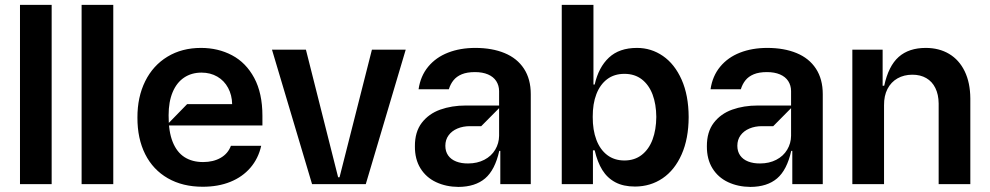

<svg xmlns="http://www.w3.org/2000/svg" viewBox="-20 -747 4017 779"><path d="M189.6 -727.3V0H61.1V-727.3Z M439.6 -727.3V0H311.1V-727.3Z M802.6 10.7Q720.9 10.7 660.9 -23.8Q600.9 -58.2 569.1 -121.4Q537.3 -184.7 537.6 -269.9Q537.3 -353.3 569.1 -417.4Q600.9 -481.5 659.4 -517Q718 -552.6 795.5 -552.6Q865.1 -552.6 921.5 -522.7Q978 -492.9 1011.4 -430.9Q1044.7 -369 1044.7 -277V-237.9H654.8L739.3 -324.6H921.9Q921.2 -361.2 905.5 -390.4Q889.9 -419.7 861.7 -436.1Q833.5 -452.4 797.6 -452.4Q757.1 -452.4 726.9 -432.2Q696.7 -411.9 680.4 -372.9Q664.1 -333.8 664.1 -279.1Q663.7 -213.4 680.6 -171.3Q697.4 -129.3 728.7 -109.4Q759.9 -89.5 804 -89.5Q845.5 -89.5 875.4 -106.7Q905.2 -123.9 916.9 -155.5H1039.8Q1028.1 -103.7 995.9 -66.4Q963.8 -29.1 914.6 -9.2Q865.4 10.7 802.6 10.7Z M1626.1 -545.5 1464.1 0H1246.1L1083.5 -545.5H1221.2L1351.9 -27.7H1357.6L1489 -545.5Z M1840.2 11.4Q1789.8 11 1749.3 -8Q1708.8 -27 1685.9 -64.1Q1663 -101.2 1663.4 -153.4Q1663 -211.6 1691.2 -248.6Q1719.5 -285.5 1766.2 -302.2Q1812.9 -318.9 1870 -318.9H2005V-377.8Q2004.6 -400.6 1993.4 -418Q1982.2 -435.4 1960 -445Q1937.9 -454.5 1907 -454.5Q1875 -454.5 1853.7 -445.7Q1832.4 -436.8 1820 -421.3Q1807.5 -405.9 1801.1 -384.9H1678.3Q1686.1 -438.6 1717.3 -476.4Q1748.6 -514.2 1797.8 -533.4Q1846.9 -552.6 1908.4 -552.6Q1976.6 -552.6 2027.3 -531.6Q2078.1 -510.7 2105.8 -468.4Q2133.5 -426.1 2133.5 -365.1V0H2009.9V-134.9H2005.7Q1988.3 -57.2 1948.2 -23.1Q1908 11 1840.2 11.4ZM1879.3 -83.8Q1916.2 -83.8 1945 -98.7Q1973.7 -113.6 1989.2 -139.6Q2004.6 -165.5 2005 -196V-308.2L1932.5 -235.1H1886.4Q1858.7 -235.1 1835.9 -225.5Q1813.2 -215.9 1800.1 -198Q1786.9 -180 1786.9 -155.5Q1786.9 -132.5 1798.3 -116.3Q1809.7 -100.1 1830.8 -91.8Q1851.9 -83.5 1879.3 -83.8Z M2259.2 0V-727.3H2387.8V-404.1H2392.8Q2408.7 -474.1 2450.6 -513.3Q2492.5 -552.6 2564.6 -552.6Q2622.2 -552.6 2669.7 -519.9Q2717.3 -487.2 2745.6 -423.7Q2773.8 -360.1 2774.1 -272Q2773.8 -184.3 2745.6 -120.6Q2717.3 -56.8 2668.3 -23.6Q2619.3 9.6 2556.8 9.9Q2509.2 9.9 2476.6 -7.5Q2443.9 -24.9 2423.8 -57.2Q2403.8 -89.5 2392.8 -137.1H2385.7V0ZM2384.9 -272.7Q2384.6 -219.5 2399.7 -179.7Q2414.8 -139.9 2443.7 -117.9Q2472.7 -95.9 2513.5 -95.9Q2554.7 -95.9 2583.8 -118.6Q2612.9 -141.3 2627.7 -181.1Q2642.4 -220.9 2642.8 -272.7Q2642.4 -324.2 2627.7 -363.5Q2612.9 -402.7 2584 -425.1Q2555 -447.4 2513.5 -447.4Q2472.3 -447.4 2443.5 -425.8Q2414.8 -404.1 2399.7 -365.1Q2384.6 -326 2384.9 -272.7Z M3024.9 11.4Q2974.4 11 2933.9 -8Q2893.5 -27 2870.6 -64.1Q2847.7 -101.2 2848 -153.4Q2847.7 -211.6 2875.9 -248.6Q2904.1 -285.5 2950.8 -302.2Q2997.5 -318.9 3054.7 -318.9H3189.6V-377.8Q3189.3 -400.6 3178.1 -418Q3166.9 -435.4 3144.7 -445Q3122.5 -454.5 3091.6 -454.5Q3059.7 -454.5 3038.4 -445.7Q3017 -436.8 3004.6 -421.3Q2992.2 -405.9 2985.8 -384.9H2862.9Q2870.7 -438.6 2902 -476.4Q2933.2 -514.2 2982.4 -533.4Q3031.6 -552.6 3093 -552.6Q3161.2 -552.6 3212 -531.6Q3262.8 -510.7 3290.5 -468.4Q3318.2 -426.1 3318.2 -365.1V0H3194.6V-134.9H3190.3Q3172.9 -57.2 3132.8 -23.1Q3092.7 11 3024.9 11.4ZM3063.9 -83.8Q3100.9 -83.8 3129.6 -98.7Q3158.4 -113.6 3173.8 -139.6Q3189.3 -165.5 3189.6 -196V-308.2L3117.2 -235.1H3071Q3043.3 -235.1 3020.6 -225.5Q2997.9 -215.9 2984.7 -198Q2971.6 -180 2971.6 -155.5Q2971.6 -132.5 2983 -116.3Q2994.3 -100.1 3015.4 -91.8Q3036.6 -83.5 3063.9 -83.8Z M3566.8 -319.6V0H3438.2V-545.5H3561.1V-399.1H3567.5Q3584.9 -479.4 3626.2 -516Q3667.6 -552.6 3735.8 -552.6Q3790.1 -552.6 3830.8 -528.4Q3871.4 -504.3 3894 -457.9Q3916.5 -411.6 3916.9 -347.3V0H3788.4V-327.4Q3788 -363.6 3775 -389.9Q3762.1 -416.2 3738.3 -430Q3714.5 -443.9 3681.8 -443.9Q3647.7 -443.9 3621.4 -429Q3595.2 -414.1 3580.8 -386.2Q3566.4 -358.3 3566.8 -319.6Z"/></svg>

Font: Riot Sans
Style: Regular
Weight: 400
Designer: Rasmus Andersson
Foundry: rsms
Version: Version 3.005